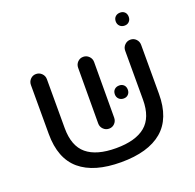

<svg xmlns="http://www.w3.org/2000/svg" viewBox="-131 -886 1042 1028"><g transform="rotate(-20 390.0 -372.5)"><path d="M390 5Q236 5 156 -62.5Q76 -130 76 -270V-549Q76 -568 89 -581.5Q102 -595 121 -595Q140 -595 153.5 -581.5Q167 -568 167 -549V-270Q167 -168 223 -121.5Q279 -75 390 -75Q501 -75 557 -121.5Q613 -168 613 -270V-549Q613 -568 626.5 -581.5Q640 -595 659 -595Q678 -595 691 -581.5Q704 -568 704 -549V-270Q704 -130 624 -62.5Q544 5 390 5ZM390 -186Q371 -186 357.5 -199.5Q344 -213 344 -232L345 -549Q345 -568 358 -581.5Q371 -595 390 -595Q409 -595 422.5 -581.5Q436 -568 436 -549L435 -232Q435 -213 422 -199.5Q409 -186 390 -186ZM519 -311Q502 -311 491.5 -321.5Q481 -332 481 -348Q481 -365 491.5 -375Q502 -385 519 -385Q535 -385 545 -375Q555 -365 555 -348Q555 -332 545 -321.5Q535 -311 519 -311ZM657 -676Q640 -676 629.5 -686.5Q619 -697 619 -713Q619 -730 629.5 -740Q640 -750 657 -750Q673 -750 683 -740Q693 -730 693 -713Q693 -697 683 -686.5Q673 -676 657 -676Z"/></g></svg>

Font: Varela Round
Style: Regular
Weight: 400
Designer: Joe Prince, Avraham Cornfeld
Foundry: Joe Prince, Avraham Cornfeld
Version: Version 3.010; ttfautohint (v1.8.4.7-5d5b)